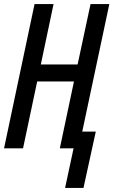

<svg xmlns="http://www.w3.org/2000/svg" viewBox="-21 -734 561 950"><path d="M301 196 343 0H275L345 -331H163L93 0H-1L150 -714H244L181 -415H363L427 -714H520L386 -83H453L392 196Z"/></svg>

Font: Noto Sans ExtraCondensed Medium
Style: Italic
Weight: 500
Width: 2
Italic angle: -12°
Designer: Monotype Design Team
Foundry: Monotype Imaging Inc.
Version: Version 2.013; ttfautohint (v1.8.4.7-5d5b)